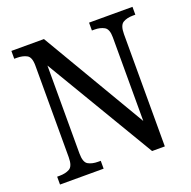

<svg xmlns="http://www.w3.org/2000/svg" viewBox="-126 -839 959 964"><g transform="rotate(-20 353.0 -357.0)"><path d="M34 0V-42H47Q79 -42 100.5 -54Q122 -66 122 -114V-604Q122 -649 100.5 -660.5Q79 -672 48 -672H34V-714H208L536 -157V-604Q536 -648 514.5 -660Q493 -672 463 -672H449V-714H681V-672H668Q636 -672 615 -659.5Q594 -647 594 -600V0H526L179 -583V-114Q179 -66 200 -54Q221 -42 253 -42H267V0Z"/></g></svg>

Font: Noto Serif Khmer SemiCondensed
Style: Regular
Weight: 400
Width: 4
Designer: Danh Hong and the Monotype Design Team
Foundry: Monotype Imaging Inc.
Version: Version 2.004; ttfautohint (v1.8.4.7-5d5b)